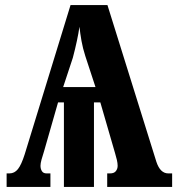

<svg xmlns="http://www.w3.org/2000/svg" viewBox="-20 -734 738 754"><path d="M6 0V-53H17Q37 -53 50.5 -70Q64 -87 77 -128L257 -714H402L594 -99Q609 -53 641 -53H656V0H401V-53H412Q428 -53 435 -62Q442 -71 442 -83Q442 -93 439 -106Q436 -119 432 -132L374 -332H349V0H231V-332H208L153 -140Q147 -122 143 -107Q139 -92 139 -83Q139 -71 144.5 -62Q150 -53 163 -53H178V0ZM228 -392H355L315 -514Q305 -545 300 -573.5Q295 -602 292 -629Q285 -579 266 -507Z"/></svg>

Font: Noto Serif ExtraCondensed ExtraBold
Style: Regular
Weight: 800
Width: 2
Designer: Monotype Design Team
Foundry: Monotype Imaging Inc.
Version: Version 2.013; ttfautohint (v1.8.4.7-5d5b)